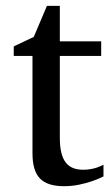

<svg xmlns="http://www.w3.org/2000/svg" viewBox="-20 -623 380 655"><path d="M333 -21Q314.5 -11.7 292.5 -4.4Q273.9 2 249.5 7.1Q225.1 12.2 198.2 12.2Q141.6 12.2 116.2 -14.2Q90.8 -40.5 90.8 -100.1V-432.1H26.9V-464.8L95.2 -497.1L140.1 -603H184.1V-481.9H325.2V-432.1H184.1V-152.8Q184.1 -123 189.2 -102.3Q194.3 -81.5 204.3 -68.6Q214.4 -55.7 229.2 -49.8Q244.1 -43.9 264.2 -43.9Q278.8 -43.9 291.3 -46.4Q303.7 -48.8 313 -52.2Q323.7 -56.2 333 -61Z"/></svg>

Font: BabelStone Ogham
Style: Regular
Weight: 400
Designer: Andrew West
Foundry: BabelStone
Version: Version 2.02 March 14, 2022